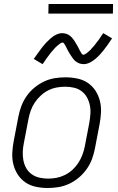

<svg xmlns="http://www.w3.org/2000/svg" viewBox="-20 -929 590 961"><path d="M219 12Q189 12 160 6Q131 0 108 -15.5Q85 -31 69.5 -54.5Q54 -78 47 -106Q40 -134 41.5 -164Q43 -194 49 -225L72 -345Q77 -371 86.5 -397Q96 -423 112.5 -447Q129 -471 152 -490Q175 -509 200.5 -521Q226 -533 253 -537.5Q280 -542 307 -542Q337 -542 366.5 -536Q396 -530 419 -514.5Q442 -499 457.5 -475.5Q473 -452 480 -424Q487 -396 485.5 -366Q484 -336 478 -305L455 -185Q450 -159 440.5 -133Q431 -107 414 -83Q397 -59 374.5 -40Q352 -21 326 -9Q300 3 273 7.5Q246 12 219 12ZM221 -35Q242 -35 263 -39Q284 -43 304.5 -53Q325 -63 342 -78.5Q359 -94 371.5 -113Q384 -132 392 -153Q400 -174 404 -194L427 -314Q431 -337 432.5 -359.5Q434 -382 429.5 -403Q425 -424 415 -442Q405 -460 388.5 -472.5Q372 -485 350.5 -490Q329 -495 306 -495Q285 -495 263.5 -491Q242 -487 222 -477Q202 -467 185 -451.5Q168 -436 155 -417Q142 -398 134.5 -377Q127 -356 123 -336L100 -216Q95 -193 94 -170.5Q93 -148 97 -127Q101 -106 111 -88Q121 -70 138 -57.5Q155 -45 176.5 -40Q198 -35 221 -35ZM193 -608 149 -634Q162 -652 172.5 -667Q183 -682 193 -694.5Q203 -707 212 -716.5Q221 -726 234 -737.5Q247 -749 262 -756Q277 -763 292 -763Q297 -763 302.5 -762Q308 -761 312.5 -759.5Q317 -758 321.5 -755.5Q326 -753 330 -750Q334 -747 337.5 -743.5Q341 -740 344 -736Q347 -732 350 -728Q353 -724 355.5 -719.5Q358 -715 360.5 -711Q363 -707 365.5 -703Q368 -699 370.5 -694Q373 -689 375.5 -684Q378 -679 380 -675Q382 -671 384.5 -667.5Q387 -664 389.5 -659.5Q392 -655 397 -655Q401 -655 405 -657.5Q409 -660 412.5 -662Q416 -664 419.5 -667.5Q423 -671 428 -675Q433 -679 434 -680.5Q435 -682 437 -684.5Q439 -687 442 -690Q445 -693 447.5 -696Q450 -699 453 -702.5Q456 -706 458.5 -709.5Q461 -713 464 -717Q467 -721 470.5 -725Q474 -729 477 -733.5Q480 -738 483 -743Q486 -748 489.5 -753Q493 -758 497 -763L541 -737Q529 -719 518 -703.5Q507 -688 497 -675.5Q487 -663 478 -653.5Q469 -644 456 -633Q443 -622 428 -615Q413 -608 398 -608Q393 -608 387.5 -609Q382 -610 377.5 -611.5Q373 -613 368.5 -615.5Q364 -618 360 -621Q356 -624 352.5 -627.5Q349 -631 346 -635Q343 -639 340.5 -643Q338 -647 335 -651Q332 -655 329.5 -659.5Q327 -664 324.5 -668Q322 -672 319.5 -677Q317 -682 314.5 -686.5Q312 -691 310 -695.5Q308 -700 305.5 -703.5Q303 -707 300.5 -711.5Q298 -716 293 -716Q289 -716 285 -713.5Q281 -711 277.5 -708.5Q274 -706 270.5 -703Q267 -700 262 -695.5Q257 -691 256 -690Q255 -689 253 -686.5Q251 -684 248.5 -681Q246 -678 243 -675Q240 -672 237 -668.5Q234 -665 231.5 -661.5Q229 -658 226 -654Q223 -650 220 -646Q217 -642 213.5 -637.5Q210 -633 207 -628Q204 -623 200.5 -618Q197 -613 193 -608ZM545 -861H222L223 -909H546Z"/></svg>

Font: Lode Dark
Style: Italic
Weight: 400
Italic angle: -11°
Monospace: yes
Designer: Belleve Invis
Foundry: Belleve Invis
Version: Version 29.2.0; ttfautohint (v1.8.3)